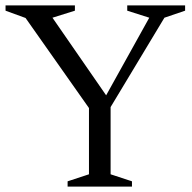

<svg xmlns="http://www.w3.org/2000/svg" viewBox="-26 -690 709 710"><path d="M68.5 -623.5 -5.5 -650.5V-670H251V-650.5L168 -624.5L366.5 -337.5L526 -624.5L444.5 -650.5V-670H658.5V-650.5L582 -624.5L383 -294V-45.5L462 -19.5V0H224V-19.5L303 -45.5V-290.5Z"/></svg>

Font: Newsreader Text
Style: Regular
Weight: 400
Designer: Hugues Gentile
Foundry: Production Type
Version: Version 1.002